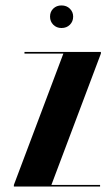

<svg xmlns="http://www.w3.org/2000/svg" viewBox="-20 -686 411 706"><path d="M31 0V-6L213 -489H70V-495H351V-489L169 -6H348V0ZM164 -625Q164 -643 176 -654.5Q188 -666 206 -666Q225 -666 237 -654Q249 -642 249 -625Q249 -607 237 -595Q225 -583 206 -583Q188 -583 176 -595Q164 -607 164 -625Z"/></svg>

Font: Moniqa Black Display
Style: Regular
Weight: 900
Designer: Rajesh Rajput
Foundry: Rajesh Rajput
Version: Version 1.000